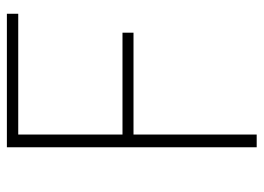

<svg xmlns="http://www.w3.org/2000/svg" viewBox="-124 -642 766 558"><g transform="rotate(-90 259.0 -363.0)"><path d="M110 0V-726H498V-693H147V-390H443V-358H147V0Z"/></g></svg>

Font: Source Han Sans SC ExtraLight
Style: Regular
Weight: 250
Designer: Ryoko NISHIZUKA 西塚涼子 (kana, bopomofo & ideographs); Paul D. Hunt (Latin, Greek & Cyrillic); Sandoll Communications 산돌커뮤니
Foundry: Adobe
Version: Version 2.004;hotconv 1.0.118;makeotfexe 2.5.65603